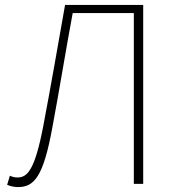

<svg xmlns="http://www.w3.org/2000/svg" viewBox="-20 -746 710 779"><path d="M53 13C118 13 156 -27 193 -232C222 -386 246 -538 275 -693H523V0H561V-726H244C213 -551 187 -400 156 -237C121 -53 90 -26 51 -26C40 -26 31 -28 20 -33L9 4C26 11 42 13 53 13Z"/></svg>

Font: Source Han Sans CN ExtraLight
Style: Regular
Weight: 250
Designer: Ryoko NISHIZUKA (kana & ideographs); Paul D. Hunt (Latin, Greek & Cyrillic); Wenlong ZHANG (bopomofo); Sandoll Communica
Foundry: Adobe Systems Incorporated
Version: Version 1.004;PS 1.004;hotconv 16.6.51;makeotf.lib2.5.65220